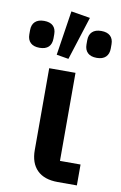

<svg xmlns="http://www.w3.org/2000/svg" viewBox="-136 -855 570 906"><g transform="rotate(10 149.0 -402.0)"><path d="M155.8 -581.1 98.1 -590.8 130.9 -804.2 222.2 -789.1ZM-45.9 -663.1V-683.1Q-45.9 -709.5 -31 -723.6Q-16.1 -737.8 12.2 -737.8Q40.5 -737.8 55.2 -723.9Q69.8 -710 69.8 -684.1V-664.1Q69.8 -637.2 55.2 -623Q40.5 -608.9 12.2 -608.9Q-16.1 -608.9 -31 -623Q-45.9 -637.2 -45.9 -663.1ZM228 -663.1V-683.1Q228 -709.5 242.9 -723.6Q257.8 -737.8 286.1 -737.8Q314.5 -737.8 329.3 -723.9Q344.2 -710 344.2 -684.1V-664.1Q344.2 -637.7 329.3 -623.3Q314.5 -608.9 286.1 -608.9Q257.8 -608.9 242.9 -623Q228 -637.2 228 -663.1ZM207 0Q142.1 0 108.2 -33.7Q74.2 -67.4 74.2 -129.9V-522H200.2V-100.1H298.8V0Z"/></g></svg>

Font: Anuphan SemiBold
Style: Bold
Weight: 600
Designer: Mike Abbink, Paul van der Laan, Pieter van Rosmalen, Mint Tantisuwanna
Foundry: Bold Monday; Cadson Demak
Version: Version 3.002;hotconv 1.0.109;makeotfexe 2.5.65596